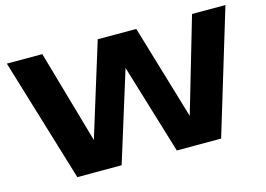

<svg xmlns="http://www.w3.org/2000/svg" viewBox="-97 -926 1537 1111"><g transform="rotate(-15 671.0 -370.0)"><path d="M240 0 16 -740H228.5L388 -183L560.5 -740H791.5L960 -174L1125.5 -740H1325.5L1101.5 0H836L673 -538L505.5 0Z"/></g></svg>

Font: Encode Sans Expanded Expanded ExtraBold
Style: Regular
Weight: 800
Width: 7
Designer: Multiple Designers
Foundry: Impallari Type
Version: Version 3.000; ttfautohint (v1.8.3) -l 8 -r 50 -G 200 -x 14 